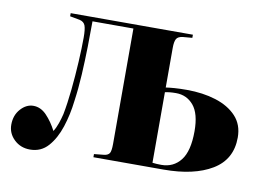

<svg xmlns="http://www.w3.org/2000/svg" viewBox="-63 -613 1001 721"><g transform="rotate(10 438.0 -252.5)"><path d="M90 13Q54 13 29.5 -10.5Q5 -34 5 -67Q5 -103 26.5 -127Q48 -151 75 -151Q103 -151 125.5 -127.5Q148 -104 165 -71Q174 -85 180.5 -104Q187 -123 191 -140Q199 -181 204.5 -235Q210 -289 213 -343Q216 -397 216 -436Q216 -468 211 -481.5Q206 -495 190 -499L152 -506V-518H618V-506L583 -503Q564 -501 558 -490.5Q552 -480 552 -456V-305Q565 -307 585 -308.5Q605 -310 632 -310Q693 -310 742.5 -294.5Q792 -279 821.5 -247.5Q851 -216 851 -167Q851 -83 782 -41.5Q713 0 597 0H330V-12L369 -16Q383 -18 388.5 -26.5Q394 -35 394 -62V-502H238Q238 -458 237 -405.5Q236 -353 233 -298.5Q230 -244 223 -195Q217 -143 201.5 -95.5Q186 -48 159 -17.5Q132 13 90 13ZM586 -16Q632 -16 659.5 -51Q687 -86 687 -162Q687 -229 661 -260Q635 -291 594 -291Q581 -291 571 -290Q561 -289 552 -287V-18Q568 -16 586 -16Z"/></g></svg>

Font: Literata 72pt
Style: Bold
Weight: 700
Designer: Latin by Veronika Burian and Jose Scaglione. Greek by Irene Vlachou. Cyrillic by Vera Evstafieva.
Foundry: TypeTogether
Version: Version 3.002